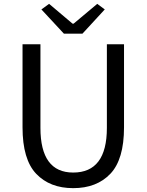

<svg xmlns="http://www.w3.org/2000/svg" viewBox="-20 -964 761 997"><path d="M360 13Q239 13 168 -61.5Q97 -136 97 -303V-734H190V-300Q190 -68 360 -68Q535 -68 535 -300V-734H624V-303Q624 -136 553 -61.5Q482 13 360 13ZM312 -789 195 -915 235 -944 357 -841H362L485 -944L524 -915L408 -789Z"/></svg>

Font: Noto Sans SC
Style: Regular
Weight: 400
Designer: Ryoko NISHIZUKA  (kana, bopomofo & ideographs); Paul D. Hunt (Latin, Greek & Cyrillic); Sandoll Communications , Soo-you
Foundry: Adobe
Version: Version 2.002;hotconv 1.0.116;makeotfexe 2.5.65601